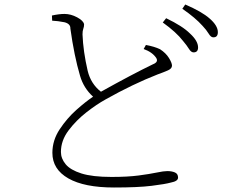

<svg xmlns="http://www.w3.org/2000/svg" viewBox="-20 -802 1040 854"><path d="M794 -620Q764 -659 704 -702L719 -721Q792 -686 825 -653Q861 -620 861 -591Q861 -569 841 -569Q830 -569 820.5 -584.5Q811 -600 794 -620ZM881 -687Q849 -723 791 -763L804 -782Q878 -750 912 -720Q949 -688 949 -659Q949 -635 928 -636Q918 -636 908 -652.5Q898 -669 881 -687ZM211 -733Q243 -740 267 -740Q295 -740 323 -725Q351 -710 354 -694Q354 -683 350.5 -674Q347 -665 347 -649Q350 -573 370 -487Q384 -429 429 -394Q567 -471 660 -516Q686 -526 675 -544Q658 -570 619 -584L629 -602Q667 -595 692 -583Q718 -566 731.5 -544Q745 -522 745 -510Q745 -497 727 -489Q709 -481 681 -471Q571 -428 450 -360Q410 -338 364.5 -302.5Q319 -267 285 -222Q251 -177 251 -126Q251 -97 272 -71.5Q293 -46 342 -30.5Q391 -15 476 -15Q548 -15 597 -21.5Q646 -28 677 -34.5Q708 -41 724 -41Q744 -41 758 -35Q772 -29 772 -12Q772 4 740 10Q715 17 654.5 24.5Q594 32 487 32Q355 32 284 -8.5Q213 -49 213 -122Q213 -178 245.5 -227Q278 -276 319.5 -313Q361 -350 394 -372Q352 -410 336 -465Q310 -553 293 -675Q294 -696 267 -703Q237 -709 212 -710Z"/></svg>

Font: Minh Nguyen ExtraLight
Style: Regular
Weight: 250
Designer: Ryoko NISHIZUKA 西塚涼子 (kana & ideographs); Frank Grießhammer (Latin, Greek & Cyrillic); Wenlong ZHANG 张文龙 (bopomofo); San
Foundry: Adobe
Version: Version 1.100;July 7, 2023;FontCreator 14.0.0.2814 64-bit